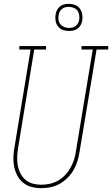

<svg xmlns="http://www.w3.org/2000/svg" viewBox="-20 -976 586 1004"><path d="M195 8Q170 8 145 1.5Q120 -5 101 -20.5Q82 -36 70.5 -58Q59 -80 54 -104.5Q49 -129 50 -155.5Q51 -182 56 -208L140 -717H81V-735H221V-717H159L75 -205Q71 -182 70 -158.5Q69 -135 72.5 -113Q76 -91 86 -71Q96 -51 112.5 -36.5Q129 -22 151 -16Q173 -10 196 -10Q218 -10 240.5 -15Q263 -20 283.5 -31.5Q304 -43 320.5 -60.5Q337 -78 348.5 -98.5Q360 -119 367 -141Q374 -163 377 -185L465 -717H406V-735H546V-717H485L396 -182Q392 -157 385 -133.5Q378 -110 365 -87.5Q352 -65 333 -46Q314 -27 291.5 -14.5Q269 -2 244.5 3Q220 8 195 8ZM340 -814Q323 -814 307.5 -820Q292 -826 282.5 -839Q273 -852 270.5 -868.5Q268 -885 271 -902Q273 -914 279 -925Q285 -936 295 -943.5Q305 -951 317 -953.5Q329 -956 340 -956Q357 -956 372.5 -950Q388 -944 397.5 -931Q407 -918 410 -901.5Q413 -885 410 -868Q408 -856 402 -845Q396 -834 386 -826.5Q376 -819 364 -816.5Q352 -814 340 -814ZM340 -830Q349 -830 358.5 -832Q368 -834 375.5 -840Q383 -846 388 -854.5Q393 -863 394 -872Q396 -885 394 -898Q392 -911 385 -920.5Q378 -930 365.5 -935Q353 -940 340 -940Q331 -940 322 -938Q313 -936 305 -930Q297 -924 292.5 -915.5Q288 -907 287 -898Q284 -885 286 -872Q288 -859 295.5 -849.5Q303 -840 315 -835Q327 -830 340 -830Z"/></svg>

Font: Iosevka Curly Slab ThObl
Style: Regular
Weight: 100
Italic angle: -9°
Monospace: yes
Designer: Belleve Invis
Foundry: Belleve Invis
Version: Version 11.0.0; ttfautohint (v1.8.3)